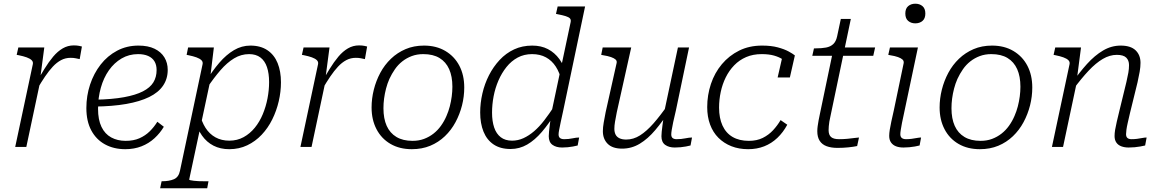

<svg xmlns="http://www.w3.org/2000/svg" viewBox="-20 -793 6259 1036"><path d="M62 0H122L201 -372L197 -370L219 -537H79L70 -497L81 -495Q106 -490 124 -483.5Q142 -477 151 -468Q160 -459 157 -446ZM422 -542Q419 -543 407 -545.5Q395 -548 378 -548Q346 -548 318.5 -532Q291 -516 267 -487.5Q243 -459 219 -420Q195 -381 168 -335L180 -311Q202 -349 223 -380Q244 -411 265 -433.5Q286 -456 309.5 -468.5Q333 -481 361 -481Q377 -481 388.5 -478.5Q400 -476 410 -474Z M656 12Q594 12 546.5 -14Q499 -40 472.5 -89.5Q446 -139 446 -210Q446 -276 466 -336.5Q486 -397 523 -444.5Q560 -492 612 -519.5Q664 -547 727 -547Q779 -547 814 -530Q849 -513 867 -483.5Q885 -454 885 -416Q885 -368 860 -331Q835 -294 785 -269.5Q735 -245 661 -232Q587 -219 489 -218L494 -255Q586 -257 649 -268.5Q712 -280 751 -300Q790 -320 807.5 -348.5Q825 -377 825 -415Q825 -443 813.5 -462Q802 -481 779.5 -491Q757 -501 725 -501Q676 -501 636 -477.5Q596 -454 567.5 -413.5Q539 -373 524 -319.5Q509 -266 509 -206Q509 -147 527.5 -108.5Q546 -70 580 -51.5Q614 -33 658 -33Q701 -33 732.5 -47Q764 -61 787.5 -84Q811 -107 829 -136L864 -109Q844 -75 813.5 -47Q783 -19 743.5 -3.5Q704 12 656 12Z M844 223 852 185H854Q893 185 918.5 174Q944 163 951 129L1073 -446Q1076 -459 1067 -468Q1058 -477 1040 -483.5Q1022 -490 997 -495L987 -497L995 -537H1134L1115 -380L1119 -378L1001 175Q1000 178 1007.5 179.5Q1015 181 1026.5 182.5Q1038 184 1052 184.5Q1066 185 1080 185H1105L1098 223ZM1032 -145 1058 -180Q1068 -136 1089 -103Q1110 -70 1142.5 -52Q1175 -34 1217 -34Q1260 -34 1294.5 -53Q1329 -72 1355 -104Q1381 -136 1398 -177Q1415 -218 1423.5 -262.5Q1432 -307 1432 -350Q1432 -397 1420.5 -431Q1409 -465 1385 -483Q1361 -501 1324 -501Q1281 -501 1243 -478Q1205 -455 1169.5 -414Q1134 -373 1097 -318L1090 -352Q1126 -411 1163.5 -454.5Q1201 -498 1242.5 -522.5Q1284 -547 1331 -547Q1386 -547 1423 -522Q1460 -497 1478 -452.5Q1496 -408 1496 -349Q1496 -298 1484 -246.5Q1472 -195 1449 -148.5Q1426 -102 1392 -66Q1358 -30 1314 -9Q1270 12 1217 12Q1169 12 1132 -7Q1095 -26 1070 -61.5Q1045 -97 1032 -145Z M1601 0H1661L1740 -372L1736 -370L1758 -537H1618L1609 -497L1620 -495Q1645 -490 1663 -483.5Q1681 -477 1690 -468Q1699 -459 1696 -446ZM1961 -542Q1958 -543 1946 -545.5Q1934 -548 1917 -548Q1885 -548 1857.5 -532Q1830 -516 1806 -487.5Q1782 -459 1758 -420Q1734 -381 1707 -335L1719 -311Q1741 -349 1762 -380Q1783 -411 1804 -433.5Q1825 -456 1848.5 -468.5Q1872 -481 1900 -481Q1916 -481 1927.5 -478.5Q1939 -476 1949 -474Z M2389 -167Q2400 -192 2407 -219Q2414 -246 2417.5 -273Q2421 -300 2421 -325Q2421 -381 2403.5 -420Q2386 -459 2351.5 -480Q2317 -501 2264 -501Q2230 -501 2202 -490.5Q2174 -480 2151 -462Q2128 -444 2111 -419.5Q2094 -395 2081 -367Q2070 -342 2063 -315Q2056 -288 2052.5 -261.5Q2049 -235 2049 -209Q2049 -153 2066.5 -114Q2084 -75 2119 -54Q2154 -33 2206 -33Q2240 -33 2268 -43.5Q2296 -54 2319 -72Q2342 -90 2359.5 -114.5Q2377 -139 2389 -167ZM1985 -213Q1985 -261 1997 -309Q2009 -357 2032 -400Q2055 -443 2089.5 -476Q2124 -509 2168.5 -528Q2213 -547 2268 -547Q2334 -547 2383 -518Q2432 -489 2458.5 -438.5Q2485 -388 2485 -321Q2485 -272 2473 -224.5Q2461 -177 2438 -134Q2415 -91 2380.5 -58Q2346 -25 2301.5 -6.5Q2257 12 2202 12Q2136 12 2087 -16.5Q2038 -45 2011.5 -96Q1985 -147 1985 -213Z M2735 11Q2680 11 2643.5 -13.5Q2607 -38 2589 -82.5Q2571 -127 2571 -186Q2571 -237 2583 -289Q2595 -341 2618.5 -387Q2642 -433 2676 -469.5Q2710 -506 2754 -526.5Q2798 -547 2852 -547Q2900 -547 2936.5 -528Q2973 -509 2998.5 -474Q3024 -439 3036 -391L3010 -356Q3000 -401 2979 -433.5Q2958 -466 2926 -483.5Q2894 -501 2851 -501Q2808 -501 2773.5 -482.5Q2739 -464 2713 -431.5Q2687 -399 2669.5 -358.5Q2652 -318 2643.5 -273.5Q2635 -229 2635 -185Q2635 -139 2646.5 -105Q2658 -71 2682 -52.5Q2706 -34 2743 -34Q2775 -34 2804.5 -47.5Q2834 -61 2862 -85Q2890 -109 2916.5 -143.5Q2943 -178 2970 -219L2978 -185Q2942 -126 2904 -81.5Q2866 -37 2824.5 -13Q2783 11 2735 11ZM3013 3Q2981 3 2961 -11.5Q2941 -26 2941 -58Q2941 -67 2942.5 -83Q2944 -99 2946.5 -119Q2949 -139 2952 -159L2951 -164L3059 -673Q3062 -687 3055 -694Q3048 -701 3032 -706Q3016 -711 2990 -716L2980 -718L2989 -758H3137L3019 -196Q3011 -160 3005.5 -134Q3000 -108 2997 -92Q2994 -76 2994 -68Q2994 -54 3002 -48Q3010 -42 3024 -42Q3048 -42 3069 -46.5Q3090 -51 3105 -51L3097 -8Q3086 -5 3072 -2.5Q3058 0 3043.5 1.5Q3029 3 3013 3Z M3308 -187Q3302 -157 3298.5 -136Q3295 -115 3295 -98Q3295 -80 3301.5 -67Q3308 -54 3322.5 -47Q3337 -40 3359 -40Q3398 -40 3433.5 -62.5Q3469 -85 3506 -127Q3543 -169 3584 -228L3596 -200Q3556 -139 3516 -91.5Q3476 -44 3432 -17.5Q3388 9 3337 9Q3285 9 3259 -17Q3233 -43 3233 -85Q3233 -106 3237.5 -131.5Q3242 -157 3248 -188L3307 -452Q3310 -464 3302 -471.5Q3294 -479 3277 -485Q3260 -491 3234 -495L3224 -497L3232 -537H3386ZM3627 -197Q3618 -160 3612.5 -134Q3607 -108 3604.5 -92Q3602 -76 3602 -68Q3602 -54 3609.5 -48Q3617 -42 3631 -42Q3656 -42 3677.5 -46.5Q3699 -51 3714 -51L3706 -8Q3695 -5 3681 -2.5Q3667 0 3652 1.5Q3637 3 3621 3Q3589 3 3569 -11.5Q3549 -26 3549 -58Q3549 -67 3550.5 -82.5Q3552 -98 3555 -120Q3558 -142 3562 -169L3560 -170L3638 -537H3698Z M4021 -33Q4064 -33 4096 -49Q4128 -65 4151.5 -90.5Q4175 -116 4192 -145L4228 -120Q4206 -79 4174.5 -49Q4143 -19 4103.5 -3.5Q4064 12 4017 12Q3967 12 3926.5 -4Q3886 -20 3856.5 -49.5Q3827 -79 3811.5 -121Q3796 -163 3796 -215Q3796 -280 3816 -340Q3836 -400 3875 -446.5Q3914 -493 3968.5 -520Q4023 -547 4092 -547Q4141 -547 4176.5 -537.5Q4212 -528 4235 -515.5Q4258 -503 4269 -494L4242 -375H4176L4203 -493Q4215 -489 4221.5 -483Q4228 -477 4231.5 -470Q4235 -463 4235 -456Q4235 -449 4233 -444Q4223 -459 4204 -472Q4185 -485 4157 -493Q4129 -501 4090 -501Q4043 -501 4006 -485Q3969 -469 3941.5 -440.5Q3914 -412 3896 -375.5Q3878 -339 3869 -297Q3860 -255 3860 -212Q3860 -156 3878.5 -115.5Q3897 -75 3933 -54Q3969 -33 4021 -33Z M4499 5Q4465 5 4440.5 -4Q4416 -13 4403 -33Q4390 -53 4390 -85Q4390 -98 4392 -112.5Q4394 -127 4397 -143.5Q4400 -160 4404 -178L4476 -523L4511 -537H4702L4692 -492H4363L4372 -532H4381Q4414 -532 4437.5 -536.5Q4461 -541 4476 -555Q4491 -569 4497 -597L4517 -691H4571L4461 -166Q4457 -150 4455 -136.5Q4453 -123 4452 -112Q4451 -101 4451 -91Q4451 -65 4464.5 -53.5Q4478 -42 4507 -42Q4530 -42 4552 -44Q4574 -46 4591 -48.5Q4608 -51 4615 -51L4605 -5Q4587 -1 4558.5 2Q4530 5 4499 5Z M4778 -60Q4778 -74 4781 -93Q4784 -112 4789.5 -137.5Q4795 -163 4803 -198L4856 -452Q4858 -464 4850 -471.5Q4842 -479 4825.5 -485Q4809 -491 4783 -495L4773 -497L4782 -537H4933L4858 -182Q4851 -152 4847 -130Q4843 -108 4840.5 -93Q4838 -78 4838 -69Q4838 -55 4846 -48.5Q4854 -42 4869 -42Q4885 -42 4899.5 -44Q4914 -46 4927.5 -48.5Q4941 -51 4950 -51L4942 -8Q4931 -5 4916.5 -2.5Q4902 0 4886.5 1.5Q4871 3 4855 3Q4832 3 4815 -3.5Q4798 -10 4788 -24Q4778 -38 4778 -60ZM4865 -720Q4865 -747 4880.5 -760Q4896 -773 4919 -773Q4942 -773 4957.5 -760Q4973 -747 4973 -720Q4973 -693 4957.5 -680Q4942 -667 4919 -667Q4896 -667 4880.5 -680Q4865 -693 4865 -720Z M5454 -167Q5465 -192 5472 -219Q5479 -246 5482.5 -273Q5486 -300 5486 -325Q5486 -381 5468.5 -420Q5451 -459 5416.5 -480Q5382 -501 5329 -501Q5295 -501 5267 -490.5Q5239 -480 5216 -462Q5193 -444 5176 -419.5Q5159 -395 5146 -367Q5135 -342 5128 -315Q5121 -288 5117.5 -261.5Q5114 -235 5114 -209Q5114 -153 5131.5 -114Q5149 -75 5184 -54Q5219 -33 5271 -33Q5305 -33 5333 -43.5Q5361 -54 5384 -72Q5407 -90 5424.5 -114.5Q5442 -139 5454 -167ZM5050 -213Q5050 -261 5062 -309Q5074 -357 5097 -400Q5120 -443 5154.5 -476Q5189 -509 5233.5 -528Q5278 -547 5333 -547Q5399 -547 5448 -518Q5497 -489 5523.5 -438.5Q5550 -388 5550 -321Q5550 -272 5538 -224.5Q5526 -177 5503 -134Q5480 -91 5445.5 -58Q5411 -25 5366.5 -6.5Q5322 12 5267 12Q5201 12 5152 -16.5Q5103 -45 5076.5 -96Q5050 -147 5050 -213Z M5656 0H5716L5794 -367L5792 -376L5813 -537H5674L5665 -497L5675 -495Q5700 -490 5718 -483.5Q5736 -477 5745 -468Q5754 -459 5751 -446ZM6077 -182 6118 -349Q6125 -380 6129.5 -406Q6134 -432 6134 -454Q6134 -496 6107.5 -521.5Q6081 -547 6027 -547Q5977 -547 5932 -520.5Q5887 -494 5845 -447.5Q5803 -401 5761 -340L5772 -312Q5815 -370 5854 -411.5Q5893 -453 5930.5 -475Q5968 -497 6006 -497Q6042 -497 6057 -482Q6072 -467 6072 -442Q6072 -422 6068.5 -401.5Q6065 -381 6058 -351L6021 -199Q6012 -162 6006 -136.5Q6000 -111 5997 -92.5Q5994 -74 5994 -59Q5994 -38 6003.5 -24Q6013 -10 6030.5 -3.5Q6048 3 6070 3Q6087 3 6102.5 1.5Q6118 0 6132.5 -2.5Q6147 -5 6159 -8L6167 -51Q6157 -51 6144 -48.5Q6131 -46 6116.5 -44Q6102 -42 6086 -42Q6071 -42 6063.5 -48.5Q6056 -55 6056 -69Q6056 -78 6058 -93Q6060 -108 6065 -130Q6070 -152 6077 -182Z"/></svg>

Font: Roboto Serif ExtraLight
Style: Italic
Weight: 250
Italic angle: -10°
Designer: Greg Gazdowicz
Foundry: Commercial Type
Version: Version 1.008